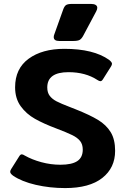

<svg xmlns="http://www.w3.org/2000/svg" viewBox="-20 -944 638 979"><path d="M254 -755Q254 -762 257 -769L302 -895Q308 -912 316.5 -918Q325 -924 347 -924H444Q459 -924 467.5 -919Q476 -914 476 -904Q476 -896 470 -885L405 -763Q396 -746 386 -740.5Q376 -735 352 -735H282Q254 -735 254 -755ZM47 -48Q32 -59 32 -68Q32 -74 37 -82L78 -147Q84 -157 91 -157Q97 -157 106 -151Q143 -130 191 -117Q239 -104 288 -104Q346 -104 374 -122.5Q402 -141 402 -181Q402 -208 388.5 -225Q375 -242 348.5 -255Q322 -268 267 -289Q203 -313 158.5 -338Q114 -363 85.5 -402.5Q57 -442 57 -499Q57 -594 126 -644.5Q195 -695 308 -695Q457 -695 536 -639Q551 -627 551 -619Q551 -613 546 -605L505 -540Q499 -530 492 -530Q486 -530 477 -536Q416 -576 329 -576Q221 -576 221 -498Q221 -472 233.5 -455.5Q246 -439 268 -427.5Q290 -416 337 -398L365 -387Q438 -358 480 -332.5Q522 -307 544.5 -270Q567 -233 567 -175Q567 -88 501.5 -36.5Q436 15 312 15Q234 15 162.5 -1.5Q91 -18 47 -48Z"/></svg>

Font: Mitr Medium
Style: Regular
Weight: 500
Designer: Thanarat Vachiruckul
Foundry: Cadson Demak
Version: Version 1.003